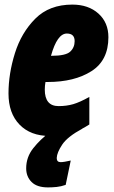

<svg xmlns="http://www.w3.org/2000/svg" viewBox="-20 -582 496 836"><path d="M189 234Q208 234 227 232Q246 230 266 223L288 117Q258 124 244 124Q227 124 227 106Q228 82 251 47.5Q274 13 339 -22L197 -6Q156 24 125 63Q94 102 94 151Q94 187 117.5 210.5Q141 234 189 234ZM196 10Q240 10 282.5 -0.5Q325 -11 369 -40V-160Q328 -137 299 -128.5Q270 -120 235 -120Q175 -120 175 -192Q175 -208 178 -225H188Q304 -225 378 -272Q452 -319 452 -420Q452 -484 408.5 -523Q365 -562 295 -562Q195 -562 134 -501Q73 -440 45 -350.5Q17 -261 17 -175Q17 -89 65 -39.5Q113 10 196 10ZM202 -339Q229 -436 271 -436Q305 -436 305 -403Q305 -375 285.5 -357Q266 -339 204 -339Z"/></svg>

Font: Noto Sans Display Condensed Black
Style: Italic
Weight: 900
Width: 3
Italic angle: -192°
Designer: Monotype Design Team
Foundry: Monotype Imaging Inc.
Version: Version 1.900